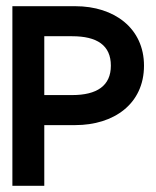

<svg xmlns="http://www.w3.org/2000/svg" viewBox="-20 -600 503 620"><path d="M123 0V-196H223C347 -196 445 -264 445 -388C445 -508 350 -580 223 -580H20V0ZM123 -483H213C293 -483 338 -454 338 -388C338 -323 293 -293 213 -293H123Z"/></svg>

Font: Charger Pro
Style: Blk
Weight: 900
Designer: Jasper
Foundry: Cannot Into Space Fonts
Version: Version 1.09